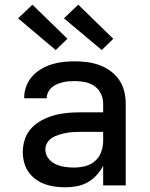

<svg xmlns="http://www.w3.org/2000/svg" viewBox="-20 -789 640 817"><path d="M258 8Q236 8 213.5 5Q191 2 170.5 -5.5Q150 -13 131.5 -26.5Q113 -40 100.5 -58.5Q88 -77 82.5 -98.5Q77 -120 77 -142Q77 -170 86 -197Q95 -224 114.5 -244.5Q134 -265 159 -278Q184 -291 211 -298.5Q238 -306 266 -308.5Q294 -311 321 -311H419V-348Q419 -370 409.5 -390Q400 -410 382 -422.5Q364 -435 342.5 -439.5Q321 -444 299 -444Q286 -444 273 -443Q260 -442 247.5 -439Q235 -436 223 -431Q211 -426 201 -417.5Q191 -409 185 -397Q179 -385 179 -372V-371H83V-374Q83 -399 92 -422.5Q101 -446 117.5 -464.5Q134 -483 155.5 -495.5Q177 -508 201 -515.5Q225 -523 249.5 -525.5Q274 -528 299 -528Q325 -528 351.5 -524.5Q378 -521 403 -512Q428 -503 450 -487Q472 -471 487 -449Q502 -427 508.5 -401Q515 -375 515 -348V0H419V-84Q408 -62 391 -43.5Q374 -25 352.5 -13Q331 -1 306.5 3.5Q282 8 258 8ZM295 -76Q319 -76 342.5 -82Q366 -88 384 -103.5Q402 -119 410.5 -142Q419 -165 419 -189V-228H321Q306 -228 290.5 -227Q275 -226 260 -223Q245 -220 230.5 -215.5Q216 -211 202.5 -203Q189 -195 181 -181.5Q173 -168 173 -152Q173 -132 185.5 -115.5Q198 -99 216.5 -90.5Q235 -82 255 -79Q275 -76 295 -76ZM413 -576 252 -711 313 -769 462 -624ZM217 -576 57 -711 118 -769 267 -624Z"/></svg>

Font: Iosevka Fixed Curly Md Ex
Style: Regular
Weight: 500
Width: 7
Monospace: yes
Designer: Belleve Invis
Foundry: Belleve Invis
Version: Version 30.1.2